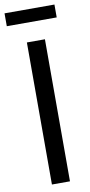

<svg xmlns="http://www.w3.org/2000/svg" viewBox="-117 -946 460 985"><g transform="rotate(-10 113.0 -453.5)"><path d="M70 -740H164V0H70ZM-17 -907H243V-840H-17Z"/></g></svg>

Font: Encode Sans Compressed
Style: Medium
Weight: 500
Designer: Pablo Impallari, Andres Torresi
Foundry: Pablo Impallari, Andres Torresi
Version: Version 1.000; ttfautohint (v1.00) -l 8 -r 50 -G 200 -x 14 -